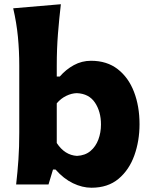

<svg xmlns="http://www.w3.org/2000/svg" viewBox="-20 -860 707 895"><path d="M406.2 15.1Q363.8 15.1 320.1 -5.9Q276.4 -26.9 238.8 -69.8H227.1L206.1 0H55.2Q62 -59.6 65.9 -116.2Q69.8 -172.9 69.8 -242.2V-554.2Q69.8 -622.6 63.5 -688.5Q57.1 -754.4 41.5 -821.3L263.7 -840.3Q255.9 -773.9 250.2 -702.9Q244.6 -631.8 244.6 -554.2V-503.4H258.8Q287.1 -536.1 324.2 -556.4Q361.3 -576.7 404.3 -576.7Q478.5 -576.7 528.8 -537.6Q579.1 -498.5 604.7 -431.6Q630.4 -364.7 630.4 -281.2Q630.4 -203.1 606.2 -135.5Q582 -67.9 532.5 -26.4Q482.9 15.1 406.2 15.1ZM338.9 -133.3Q377 -135.3 401.6 -156Q426.3 -176.8 438.5 -209.5Q450.7 -242.2 450.7 -279.8Q450.7 -339.4 422.9 -381.3Q395 -423.3 338.4 -425.8Q314 -425.3 289.1 -413.3Q264.2 -401.4 244.6 -378.4V-193.4Q281.7 -136.7 338.9 -133.3Z"/></svg>

Font: Pinar DS2-Bold
Style: Regular
Weight: 700
Designer: Amin Abedi
Version: Version 2.000